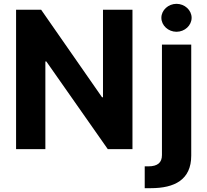

<svg xmlns="http://www.w3.org/2000/svg" viewBox="-20 -779 1080 1003"><path d="M672 -728H518V-271H513L195 -728H64V0H217V-458H222L543 0H672ZM736 204H768C892 204 979 160 979 34V-546H826V31C826 70 804 90 755 90H736ZM823 -686C823 -646 859 -613 902 -613C945 -613 981 -646 981 -686C981 -726 945 -759 902 -759C859 -759 823 -726 823 -686Z"/></svg>

Font: Wafeq
Style: Bold
Weight: 700
Designer: Rasmus Andersson & Azza Alameddine
Foundry: Google & TypeTogether
Version: Version 3.000;FEAKit 1.0